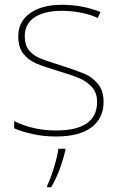

<svg xmlns="http://www.w3.org/2000/svg" viewBox="-20 -558 498 799"><path d="M213 10Q162 10 116.5 0Q71 -10 39 -24V-54Q119 -15 213 -15Q384 -15 384 -134Q384 -171 363.5 -194.5Q343 -218 311 -232Q279 -246 224 -262Q161 -281 129.5 -294.5Q98 -308 77 -334.5Q56 -361 56 -407Q56 -468 105 -503Q154 -538 238 -538Q324 -538 398 -508L387 -483Q359 -497 318.5 -505Q278 -513 238 -513Q165 -513 124 -486Q83 -459 83 -407Q83 -372 99 -351Q115 -330 140 -318.5Q165 -307 211 -293Q216 -292 221 -290Q226 -288 233 -286Q298 -265 330.5 -251.5Q363 -238 387 -209.5Q411 -181 411 -134Q411 -66 360.5 -28Q310 10 213 10ZM252 67Q231 157 193 221H176V215Q188 192 203.5 142.5Q219 93 223 61H252Z"/></svg>

Font: Noto Sans UI Thin
Style: Regular
Weight: 250
Designer: Monotype Design Team
Foundry: Monotype Imaging Inc.
Version: Version 1.001